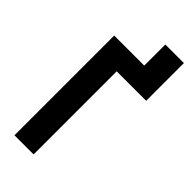

<svg xmlns="http://www.w3.org/2000/svg" viewBox="-271 -918 972 972"><g transform="rotate(45 214.5 -432.5)"><path d="M412 -865V-595H201V0H64V-714H279V-865Z"/></g></svg>

Font: Noto Sans ExtraCondensed
Style: Bold
Weight: 700
Width: 2
Designer: Monotype Design Team
Foundry: Monotype Imaging Inc.
Version: Version 2.013; ttfautohint (v1.8.4.7-5d5b)